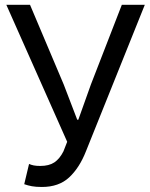

<svg xmlns="http://www.w3.org/2000/svg" viewBox="-20 -753 615 787"><path d="M151.7 13.4Q127.4 13.4 110.9 10.4Q94.5 7.4 79.3 2L99.1 -81Q107.9 -77 118.5 -74.9Q129 -72.8 145.1 -72.8Q180.9 -72.8 202.7 -87.3Q224.5 -101.8 240 -132.5L255.4 -171.8L5.9 -733.4H103L241.3 -406.4L296.6 -262.2H301L352.5 -406.4L479.4 -733.4H573.6L332.4 -133.1Q305.7 -65 263.4 -25.8Q221.2 13.4 151.7 13.4Z"/></svg>

Font: Noto Sans SC Thin
Style: Regular
Weight: 100
Designer: Ryoko NISHIZUKA 西塚涼子 (kana, bopomofo & ideographs); Paul D. Hunt (Latin, Greek & Cyrillic); Sandoll Communications 산돌커뮤니
Foundry: Adobe
Version: Version 2.004-H2;hotconv 1.0.118;makeotfexe 2.5.65603